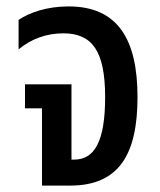

<svg xmlns="http://www.w3.org/2000/svg" viewBox="-20 -579 498 599"><path d="M111 0H199C353 0 409 -100 409 -276C409 -457 347 -559 194 -559C127 -559 72 -540 38 -517V-425C77 -457 123 -475 178 -475C268 -475 308 -419 308 -276C308 -136 274 -81 211 -81H203V-316H58V-241H111Z"/></svg>

Font: Noto Sans Thai Cond Med
Style: Regular
Weight: 500
Width: 3
Designer: Monotype Design Team
Foundry: Monotype Imaging Inc.
Version: Version 2.002